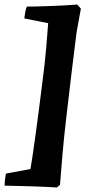

<svg xmlns="http://www.w3.org/2000/svg" viewBox="-35 -698 421 845"><path d="M305 -678 321 -660 302 -556Q291 -468 279.5 -374Q268 -280 257 -183Q247 -98 240 -18.5Q233 61 229 116L215 127Q164 124 105 122Q46 120 -15 119Q-15 111 -13 93Q-11 75 -9 66L99 46Q102 31 108 -10Q114 -51 121.5 -105Q129 -159 136 -213.5Q143 -268 148 -308Q163 -422 168.5 -488.5Q174 -555 177 -596L72 -617Q73 -627 76 -644Q79 -661 83 -669Q97 -669 125.5 -669.5Q154 -670 188 -671.5Q222 -673 253.5 -674.5Q285 -676 305 -678Z"/></svg>

Font: Labrada ExtraBold
Style: Italic
Weight: 800
Italic angle: -7°
Designer: Mercedes Jáuregui
Foundry: Omnibus-Type Team
Version: Version 1.000; ttfautohint (v1.8.4.7-5d5b)